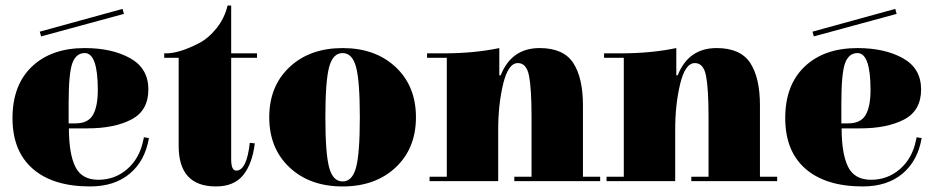

<svg xmlns="http://www.w3.org/2000/svg" viewBox="-20 -661 3372 691"><path d="M496 -158 498 -167 516 -164Q502 -82 447 -36Q392 10 304 10Q171 10 98 -53.5Q25 -117 25 -236Q25 -355 95 -421.5Q165 -488 285 -488Q383 -488 448.5 -451.5Q514 -415 514 -339Q514 -263 453 -231Q392 -199 294 -199H228Q228 -108 251 -61Q274 -14 334 -14Q394 -14 438.5 -53Q483 -92 496 -158ZM227 -289V-217H252Q297 -217 314.5 -247.5Q332 -278 332 -337Q332 -470 285 -470Q254 -470 240.5 -434Q227 -398 227 -289ZM421 -629 426 -611 128 -530 123 -547Z M830 -47Q868 -47 879 -147L897 -145Q888 -71 855 -30.5Q822 10 757 10Q623 10 623 -136V-453H571V-469H578Q625 -469 695 -505Q730 -523 759 -559Q788 -595 799 -641H812V-469H905V-453H812V-88Q812 -47 830 -47Z M1404 -58.5Q1331 10 1213 10Q1095 10 1022 -58.5Q949 -127 949 -239Q949 -351 1022 -419.5Q1095 -488 1213 -488Q1331 -488 1404 -419.5Q1477 -351 1477 -239Q1477 -127 1404 -58.5ZM1261.5 -58.5Q1275 -109 1275 -239Q1275 -369 1261.5 -419.5Q1248 -470 1213 -470Q1178 -470 1164.5 -419.5Q1151 -369 1151 -239Q1151 -109 1164.5 -58.5Q1178 -8 1213 -8Q1248 -8 1261.5 -58.5Z M1588 -453H1517V-469H1577Q1686 -469 1777 -488V-390H1782Q1821 -488 1922 -488Q2008 -488 2043 -434.5Q2078 -381 2078 -282V-25H2140V-9H1831V-25H1893V-240Q1893 -342 1884 -388Q1875 -434 1844 -434Q1809 -434 1791 -359.5Q1773 -285 1773 -195V-9H1526V-25H1588Z M2225 -453H2154V-469H2214Q2323 -469 2414 -488V-390H2419Q2458 -488 2559 -488Q2645 -488 2680 -434.5Q2715 -381 2715 -282V-25H2777V-9H2468V-25H2530V-240Q2530 -342 2521 -388Q2512 -434 2481 -434Q2446 -434 2428 -359.5Q2410 -285 2410 -195V-9H2163V-25H2225Z M3277 -158 3279 -167 3297 -164Q3283 -82 3228 -36Q3173 10 3085 10Q2952 10 2879 -53.5Q2806 -117 2806 -236Q2806 -355 2876 -421.5Q2946 -488 3066 -488Q3164 -488 3229.5 -451.5Q3295 -415 3295 -339Q3295 -263 3234 -231Q3173 -199 3075 -199H3009Q3009 -108 3032 -61Q3055 -14 3115 -14Q3175 -14 3219.5 -53Q3264 -92 3277 -158ZM3008 -289V-217H3033Q3078 -217 3095.5 -247.5Q3113 -278 3113 -337Q3113 -470 3066 -470Q3035 -470 3021.5 -434Q3008 -398 3008 -289ZM3202 -629 3207 -611 2909 -530 2904 -547Z"/></svg>

Font: Elsie Black
Style: Regular
Weight: 900
Designer: Alejandro Inler
Foundry: Alejandro Inler
Version: 1.002